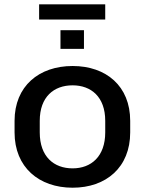

<svg xmlns="http://www.w3.org/2000/svg" viewBox="-20 -852 663 882"><path d="M313.5 10.3C467.8 10.3 578.1 -83.5 578.1 -243.7V-296.9C578.1 -456.5 467.8 -548.8 313.5 -548.8C159.2 -548.8 46.9 -456.5 46.9 -296.9V-243.7C46.9 -83.5 159.2 10.3 313.5 10.3ZM313.5 -78.6C227.5 -78.6 162.6 -132.3 162.6 -243.7V-296.9C162.6 -407.2 227.5 -460 313.5 -460C398.4 -460 463.4 -407.2 463.4 -296.9V-243.7C463.4 -132.8 398.4 -78.6 313.5 -78.6ZM463.4 -762.2V-832H159.7V-762.2ZM365.7 -627.4V-713.4H257.8V-627.4Z"/></svg>

Font: Winston Medium
Style: Regular
Weight: 500
Designer: Vernon Adams, Kim Jin-seong, David Berlow, Cristiano Sobral
Foundry: The Winston Project Authors
Version: Version 3.004